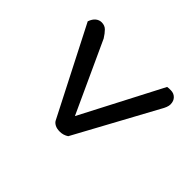

<svg xmlns="http://www.w3.org/2000/svg" viewBox="-108 -643 689 689"><g transform="rotate(-45 236.5 -298.5)"><path d="M132 -301 440 -141Q441 -136 441 -132Q441 -128 441 -123Q441 -108 431 -98Q421 -88 404 -88Q397 -88 388 -91.5Q379 -95 369 -101L64 -267Q54 -282 54 -300Q54 -315 59 -324.5Q64 -334 71 -338L405 -509Q422 -503 430 -493Q438 -483 438 -471Q438 -455 428 -445Q418 -435 402 -425Z"/></g></svg>

Font: Baloo Tammudu 2
Style: Regular
Weight: 400
Designer: Maithili Shingre, Omkar Shende and Ek Type
Foundry: Ek Type
Version: Version 1.700